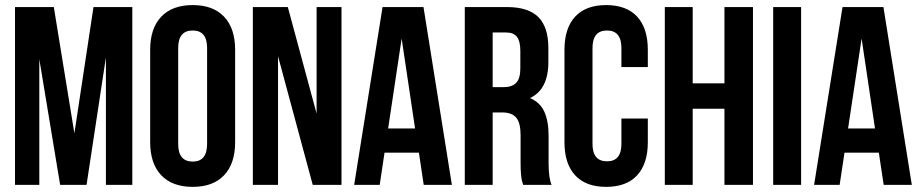

<svg xmlns="http://www.w3.org/2000/svg" viewBox="-20 -728 3621 756"><path d="M191.9 -700.2 272.9 -203.1 348.1 -700.2H501V0H397V-502L320.8 0H216.8L134.8 -495.1V0H39.1V-700.2Z M681.6 -539.1V-161.1Q681.6 -91.8 738.8 -91.8Q795.4 -91.8 795.4 -161.1V-539.1Q795.4 -607.9 738.8 -607.9Q681.6 -607.9 681.6 -539.1ZM571.3 -168V-532.2Q571.3 -616.2 614.7 -662.1Q658.2 -708 738.8 -708Q819.3 -708 862.5 -662.1Q905.8 -616.2 905.8 -532.2V-168Q905.8 -84 862.5 -38.1Q819.3 7.8 738.8 7.8Q658.2 7.8 614.7 -38.1Q571.3 -84 571.3 -168Z M1211.4 0 1074.7 -506.8V0H975.6V-700.2H1113.3L1226.6 -280.8V-700.2H1324.7V0Z M1647.5 -700.2 1759.3 0H1648.4L1629.4 -127H1494.1L1475.1 0H1374.5L1486.3 -700.2ZM1561.5 -576.2 1508.3 -222.2H1614.3Z M2151.9 0H2040Q2036.1 -12.2 2034.7 -18.3Q2033.2 -24.4 2031.5 -41.7Q2029.8 -59.1 2029.8 -85.9V-195.8Q2029.8 -244.1 2012.7 -264.6Q1995.6 -285.2 1958 -285.2H1919.9V0H1810.1V-700.2H1976.1Q2060.5 -700.2 2099.9 -660.6Q2139.2 -621.1 2139.2 -539.1V-483.9Q2139.2 -376 2066.9 -341.8Q2106.4 -325.2 2123.3 -288.1Q2140.1 -251 2140.1 -192.9V-85Q2140.1 -26.9 2151.9 0ZM1973.1 -600.1H1919.9V-384.8H1962.9Q1995.6 -384.8 2012.2 -401.6Q2028.8 -418.5 2028.8 -459V-527.8Q2028.8 -565.4 2015.6 -582.8Q2002.4 -600.1 1973.1 -600.1Z M2426.8 -261.2H2530.8V-168Q2530.8 -83.5 2488.8 -37.8Q2446.8 7.8 2366.7 7.8Q2286.6 7.8 2244.6 -37.8Q2202.6 -83.5 2202.6 -168V-532.2Q2202.6 -616.7 2244.6 -662.4Q2286.6 -708 2366.7 -708Q2446.8 -708 2488.8 -662.4Q2530.8 -616.7 2530.8 -532.2V-463.9H2426.8V-539.1Q2426.8 -607.9 2370.1 -607.9Q2313 -607.9 2313 -539.1V-161.1Q2313 -92.8 2370.1 -92.8Q2426.8 -92.8 2426.8 -161.1Z M2707.5 -299.8V0H2597.7V-700.2H2707.5V-399.9H2832.5V-700.2H2944.8V0H2832.5V-299.8Z M3024.4 0V-700.2H3134.3V0Z M3458.5 -700.2 3570.3 0H3459.5L3440.4 -127H3305.2L3286.1 0H3185.5L3297.4 -700.2ZM3372.6 -576.2 3319.3 -222.2H3425.3Z"/></svg>

Font: Bebas Neue Bold
Style: Regular
Weight: 700
Designer: Ryoichi Tsunekawa
Foundry: Ryoichi Tsunekawa
Version: Version 1.300